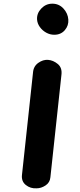

<svg xmlns="http://www.w3.org/2000/svg" viewBox="-20 -1024 437 1044"><path d="M314 -616.5 254 -60Q251.5 -31.5 227.8 -15.8Q204 0 179 0Q145.5 2 120.5 -18Q95.5 -38 99.5 -73L159.5 -629.5Q162 -663.5 188 -682Q214 -700.5 241 -698.5Q269.5 -696.5 294.2 -676Q319 -655.5 314 -616.5ZM275 -835Q252 -835 231.2 -846.5Q210.5 -858 196.8 -877Q183 -896 181.5 -918Q179.5 -951.5 204.5 -977.8Q229.5 -1004 264.5 -1004Q300.5 -1004 324.8 -977.8Q349 -951.5 351.5 -918Q354 -885 332.5 -860Q311 -835 275 -835Z"/></svg>

Font: Edu NSW ACT Hand Pre
Style: Regular
Weight: 400
Designer: Tina and Corey Anderson, Eben Sorkin, Mirko Velimirovic
Foundry: Sorkin Type Co.
Version: Version 2.000